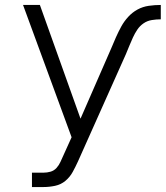

<svg xmlns="http://www.w3.org/2000/svg" viewBox="-20 -540 669 775"><path d="M109 215V157H155Q170 157 184 153Q198 149 208 138Q218 127 224 113.5Q230 100 236 87L269 14L73 -520H141L305 -61L429 -345Q438 -367 448 -389.5Q458 -412 469.5 -433Q481 -454 497.5 -472Q514 -490 535 -501.5Q556 -513 580.5 -516.5Q605 -520 629 -520V-462Q611 -462 592.5 -459Q574 -456 559 -445.5Q544 -435 534 -420Q524 -405 516.5 -388.5Q509 -372 502 -355Q495 -338 488 -321L295 111Q285 133 273.5 154Q262 175 244 190Q226 205 202.5 210Q179 215 155 215Z"/></svg>

Font: Iosevka SS04 Light Extended
Style: Regular
Weight: 300
Width: 7
Monospace: yes
Designer: Belleve Invis
Foundry: Belleve Invis
Version: Version 19.0.0; ttfautohint (v1.8.4)